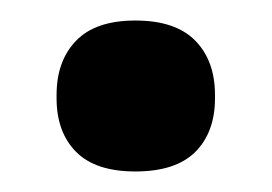

<svg xmlns="http://www.w3.org/2000/svg" viewBox="-20 -357 266 188"><path d="M112.5 -189.1Q73.5 -189.1 54.5 -208.3Q35.4 -227.6 35.4 -260.7V-264.1Q35.4 -297.4 54.5 -317.1Q73.5 -336.9 112.5 -336.9Q152 -336.9 171.3 -317.1Q190.5 -297.4 190.5 -264.1V-260.7Q190.5 -227.6 171.3 -208.3Q152 -189.1 112.5 -189.1Z"/></svg>

Font: Anek Latin Medium
Style: Regular
Weight: 500
Designer: Yesha Goshar
Foundry: Ek Type
Version: Version 1.003